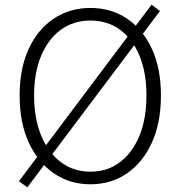

<svg xmlns="http://www.w3.org/2000/svg" viewBox="-20 -776 766 822"><path d="M97 26 61 0 629 -756 665 -729ZM367 13Q279 13 210.5 -34Q142 -81 103 -166Q64 -251 64 -367Q64 -483 103 -567Q142 -651 210.5 -696.5Q279 -742 367 -742Q456 -742 524 -696Q592 -650 630.5 -566.5Q669 -483 669 -367Q669 -251 630.5 -166Q592 -81 524 -34Q456 13 367 13ZM367 -41Q440 -41 493.5 -81.5Q547 -122 577 -195Q607 -268 607 -367Q607 -466 577 -538Q547 -610 493.5 -649Q440 -688 367 -688Q295 -688 241 -649Q187 -610 156.5 -538Q126 -466 126 -367Q126 -268 156.5 -195Q187 -122 241 -81.5Q295 -41 367 -41Z"/></svg>

Font: Noto Sans TC Thin Light
Style: Regular
Weight: 300
Version: Version 2.004-H2;hotconv 1.0.118;makeotfexe 2.5.65603